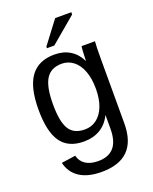

<svg xmlns="http://www.w3.org/2000/svg" viewBox="-170 -828 897 1129"><g transform="rotate(-20 278.0 -264.0)"><path d="M267.6 207.5Q181.2 207.5 129.9 173.6Q78.6 139.6 64 77.1L152.3 64.5Q161.1 101.1 191.2 120.8Q221.2 140.6 270 140.6Q401.4 140.6 401.4 -13.2V-98.1H400.4Q375.5 -47.4 332 -21.7Q288.6 3.9 230.5 3.9Q133.3 3.9 87.6 -60.5Q42 -125 42 -263.2Q42 -403.3 91.1 -470Q140.1 -536.6 240.2 -536.6Q296.4 -536.6 337.6 -511Q378.9 -485.4 401.4 -438H402.3Q402.3 -452.6 404.3 -488.8Q406.2 -524.9 408.2 -528.3H491.7Q488.8 -502 488.8 -418.9V-15.1Q488.8 207.5 267.6 207.5ZM401.4 -264.2Q401.4 -328.6 383.8 -375.2Q366.2 -421.9 334.2 -446.5Q302.2 -471.2 261.7 -471.2Q194.3 -471.2 163.6 -422.4Q132.8 -373.5 132.8 -264.2Q132.8 -155.8 161.6 -108.4Q190.4 -61 260.3 -61Q301.8 -61 334 -85.4Q366.2 -109.9 383.8 -155.5Q401.4 -201.2 401.4 -264.2ZM212.4 -586.4V-596.2L318.4 -736.3H419.4V-722.2L258.3 -586.4Z"/></g></svg>

Font: Liberation Sans
Style: Regular
Weight: 400
Designer: Steve Matteson
Foundry: Ascender Corporation
Version: Version 2.00.1